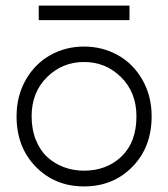

<svg xmlns="http://www.w3.org/2000/svg" viewBox="-20 -648 600 685"><path d="M92.8 -232.9Q92.8 -186.5 107.7 -149.2Q122.6 -111.8 148.2 -88.1Q173.8 -64.5 207.5 -51.8Q241.2 -39.1 279.8 -39.1Q360.8 -39.1 413.8 -90.1Q466.8 -141.1 466.8 -232.9Q466.8 -318.4 412.1 -372.6Q357.4 -426.8 279.8 -426.8Q202.1 -426.8 147.5 -372.6Q92.8 -318.4 92.8 -232.9ZM39.1 -232.9Q39.1 -306.2 72.3 -363.8Q105.5 -421.4 160.2 -451.7Q214.8 -481.9 279.8 -481.9Q344.7 -481.9 399.7 -451.7Q454.6 -421.4 487.8 -363.8Q521 -306.2 521 -232.9Q521 -123 452.4 -53Q383.8 17.1 279.8 17.1Q176.3 17.1 107.7 -53Q39.1 -123 39.1 -232.9ZM118.2 -576.2V-627.9H441.9V-576.2Z"/></svg>

Font: Kreadon Light
Style: Regular
Weight: 300
Designer: kohakuno
Foundry: StudioGnu
Version: Version 1.000;Glyphs 3.1.2 (3151)